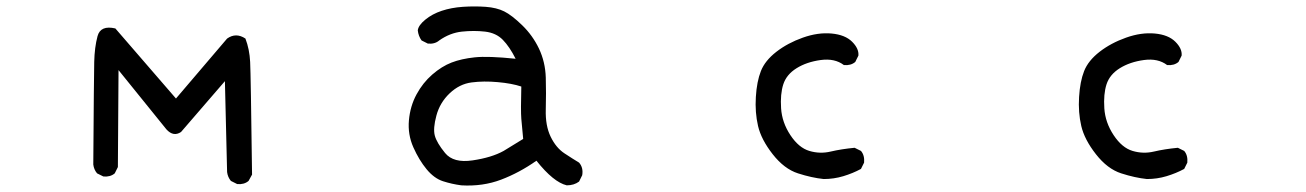

<svg xmlns="http://www.w3.org/2000/svg" viewBox="-20 -548 4040 594"><path d="M713.9 21.5 694.3 11.7Q684.6 0 682.6 -15.6L675.8 -296.9Q575.2 -180.7 540 -139.6Q516.6 -124 495.1 -147.5L346.7 -331.1L344.7 -31.2L335 -11.7Q321.3 0 299.8 -2L280.3 -11.7Q270.5 -23.4 268.6 -39.1Q270.5 -311.5 271.5 -356.4Q272.5 -401.4 281.7 -436Q291 -470.7 336.9 -460L524.4 -243.2L682.6 -428.7Q710 -448.2 739.3 -428.7Q752 -395.5 753.9 -356.4Q755.9 -317.4 759.8 -7.8L749 11.7Q735.4 23.4 713.9 21.5Z M1407.2 25.4Q1377.9 21.5 1350.6 12.7Q1323.2 3.9 1299.8 -24.4Q1276.4 -52.7 1258.8 -92.3Q1241.2 -131.8 1245.1 -175.8Q1249 -219.7 1268.6 -255.9Q1288.1 -292 1317.4 -317.4Q1346.7 -342.8 1377 -354.5Q1407.2 -366.2 1448.7 -370.6Q1490.2 -375 1575.2 -366.2Q1556.6 -403.3 1535.6 -424.8Q1514.6 -446.3 1480.5 -450.2Q1446.3 -454.1 1409.2 -450.2Q1372.1 -446.3 1338.9 -422.9Q1325.2 -411.1 1303.7 -413.1L1284.2 -422.9Q1274.4 -436.5 1272.5 -454.1Q1274.4 -469.7 1295.9 -487.3Q1317.4 -504.9 1346.7 -514.6Q1376 -524.4 1412.1 -526.9Q1448.2 -529.3 1482.4 -526.9Q1516.6 -524.4 1540 -512.7Q1563.5 -501 1595.7 -469.7Q1627.9 -438.5 1647.5 -397.5Q1667 -356.4 1668.5 -308.1Q1669.9 -259.8 1668.5 -209.5Q1667 -159.2 1683.6 -125Q1700.2 -90.8 1726.1 -73.7Q1752 -56.6 1771.5 -44.9Q1785.2 -29.3 1781.2 -5.9L1771.5 13.7Q1755.9 25.4 1733.4 25.4Q1692.4 15.6 1639.6 -50.8Q1586.9 -13.7 1530.3 7.8Q1473.6 29.3 1407.2 25.4ZM1538.1 -81.1 1598.6 -118.2Q1594.7 -155.3 1592.8 -180.7Q1590.8 -206.1 1592.8 -280.3Q1563.5 -290 1520 -293.9Q1476.6 -297.9 1439 -293Q1401.4 -288.1 1371.1 -259.3Q1340.8 -230.5 1330.1 -190.4Q1319.3 -150.4 1325.2 -128.4Q1331.1 -106.4 1356.9 -74.7Q1382.8 -43 1441.9 -51.8Q1501 -60.5 1538.1 -81.1Z M2528.3 5.9Q2491.2 2 2448.7 -11.7Q2406.2 -25.4 2370.6 -70.8Q2335 -116.2 2325.2 -158.2Q2315.4 -200.2 2318.4 -248Q2321.3 -295.9 2334 -328.1Q2346.7 -360.4 2381.8 -387.7Q2417 -415 2463.9 -431.6Q2510.7 -448.2 2552.7 -444.3Q2594.7 -440.4 2616.2 -418.9Q2637.7 -397.5 2635.7 -376L2626 -356.4Q2612.3 -344.7 2590.8 -346.7Q2562.5 -368.2 2519 -362.3Q2475.6 -356.4 2444.3 -336.9Q2413.1 -317.4 2403.3 -287.1Q2393.6 -256.8 2396.5 -212.9Q2399.4 -168.9 2425.3 -129.9Q2451.2 -90.8 2483.9 -81.1Q2516.6 -71.3 2549.8 -79.1Q2583 -86.9 2624 -90.8L2643.6 -81.1Q2655.3 -67.4 2653.3 -44.9L2643.6 -25.4Q2618.2 -11.7 2588.9 -2.9Q2559.6 5.9 2528.3 5.9Z M3528.3 5.9Q3491.2 2 3448.7 -11.7Q3406.2 -25.4 3370.6 -70.8Q3335 -116.2 3325.2 -158.2Q3315.4 -200.2 3318.4 -248Q3321.3 -295.9 3334 -328.1Q3346.7 -360.4 3381.8 -387.7Q3417 -415 3463.9 -431.6Q3510.7 -448.2 3552.7 -444.3Q3594.7 -440.4 3616.2 -418.9Q3637.7 -397.5 3635.7 -376L3626 -356.4Q3612.3 -344.7 3590.8 -346.7Q3562.5 -368.2 3519 -362.3Q3475.6 -356.4 3444.3 -336.9Q3413.1 -317.4 3403.3 -287.1Q3393.6 -256.8 3396.5 -212.9Q3399.4 -168.9 3425.3 -129.9Q3451.2 -90.8 3483.9 -81.1Q3516.6 -71.3 3549.8 -79.1Q3583 -86.9 3624 -90.8L3643.6 -81.1Q3655.3 -67.4 3653.3 -44.9L3643.6 -25.4Q3618.2 -11.7 3588.9 -2.9Q3559.6 5.9 3528.3 5.9Z"/></svg>

Font: JasonHandwriting2
Style: Regular
Weight: 400
Version: Version 1.05.10